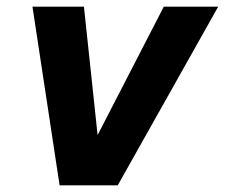

<svg xmlns="http://www.w3.org/2000/svg" viewBox="-20 -556 675 576"><path d="M158.8 0 77.4 -536H231.8L272.8 -150.8L471.4 -536H634.6L333.2 0Z"/></svg>

Font: Geist
Style: Italic
Weight: 400
Italic angle: -12°
Designer: Basement.studio, Andrés Briganti, Mateo Zaragoza
Foundry: Basement.studio, Vercel, Andrés Briganti, Guido Ferreyra, Mateo Zaragoza
Version: Version 1.500